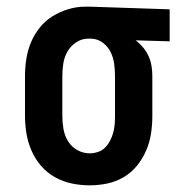

<svg xmlns="http://www.w3.org/2000/svg" viewBox="-20 -548 540 576"><path d="M249 8Q222 8 195.5 2.5Q169 -3 145.5 -16Q122 -29 104 -49.5Q86 -70 75 -95Q64 -120 59.5 -146.5Q55 -173 55 -200V-320Q55 -346 59 -371.5Q63 -397 73 -421Q83 -445 99.5 -465.5Q116 -486 138 -499.5Q160 -513 185 -520.5Q210 -528 236 -528Q239 -528 242.5 -528Q246 -528 250 -528L489 -520V-424L387 -427Q399 -418 409 -406Q419 -394 425.5 -380Q432 -366 434.5 -350.5Q437 -335 437 -320V-200Q437 -173 433 -147Q429 -121 418.5 -96.5Q408 -72 391 -51Q374 -30 351 -16.5Q328 -3 302 2.5Q276 8 249 8ZM249 -88Q261 -88 273.5 -92Q286 -96 295 -105Q304 -114 310 -125.5Q316 -137 319.5 -149.5Q323 -162 324 -174.5Q325 -187 325 -200V-320Q325 -338 322.5 -356.5Q320 -375 312 -391.5Q304 -408 289 -419.5Q274 -431 255 -432H250Q249 -432 247.5 -432Q246 -432 244 -432Q225 -432 208.5 -421Q192 -410 182.5 -393.5Q173 -377 170 -358Q167 -339 167 -320V-200Q167 -180 170.5 -160.5Q174 -141 184 -124.5Q194 -108 211.5 -98Q229 -88 249 -88Z"/></svg>

Font: Iosevka Gothic
Style: Bold
Weight: 700
Monospace: yes
Designer: Belleve Invis
Foundry: Belleve Invis
Version: Version 15.5.1; ttfautohint (v1.8.4)